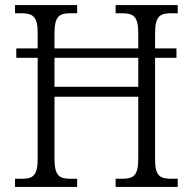

<svg xmlns="http://www.w3.org/2000/svg" viewBox="-20 -734 757 754"><path d="M39 0H283V-32H258C214 -32 194 -42 194 -111V-354H523V-111C523 -42 503 -32 458 -32H434V0H678V-32H654C609 -32 589 -42 589 -108V-507H673V-544H589V-603C589 -672 609 -682 654 -682H678V-714H434V-682H457C503 -682 523 -672 523 -603V-544H194V-603C194 -672 214 -682 258 -682H283V-714H39V-682H61C107 -682 128 -672 128 -605V-544H44V-507H128V-111C128 -42 108 -32 64 -32H39ZM194 -393V-507H523V-393Z"/></svg>

Font: Noto Serif Thai SemiCondensed Light
Style: Regular
Weight: 300
Width: 4
Designer: Monotype Design Team
Foundry: Monotype Imaging Inc.
Version: Version 2.002